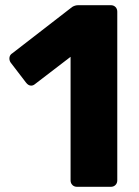

<svg xmlns="http://www.w3.org/2000/svg" viewBox="-20 -720 537 740"><path d="M277 0Q266 0 259 -7Q252 -14 252 -25V-501L115 -396Q108 -390 100 -390Q89 -390 80 -402L21 -479Q15 -488 16.5 -498.5Q18 -509 28 -515L258 -693Q269 -700 282 -700H407Q418 -700 425 -693Q432 -686 432 -675V-25Q432 -14 425 -7Q418 0 407 0Z"/></svg>

Font: Fz Rubik
Style: Bold
Weight: 700
Designer: Hubert and Fischer
Foundry: Hubert and Fischer
Version: Vit hóa bi FontZin.com